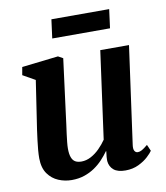

<svg xmlns="http://www.w3.org/2000/svg" viewBox="-83 -802 761 882"><g transform="rotate(-10 297.0 -361.0)"><path d="M181 10.5Q149 10.5 119.5 -1.8Q90 -14 70.5 -41.2Q51 -68.5 50.5 -113.5Q50.5 -130.5 52.2 -151.8Q54 -173 57 -196.5Q60 -220 63.2 -243.5Q66.5 -267 70 -288.5L97.5 -471L40 -503.5L46.5 -540.5L216.5 -560L239 -547.5L205.5 -288Q203 -267 200 -245Q197 -223 194.2 -202.5Q191.5 -182 189.8 -164.8Q188 -147.5 188 -135Q188 -109 193.8 -93.8Q199.5 -78.5 210.8 -72Q222 -65.5 239.5 -65.5Q262 -65.5 283.8 -77Q305.5 -88.5 324.2 -107.2Q343 -126 357 -146.5L413 -554.5H547L484 -99Q481.5 -80.5 486.8 -71.8Q492 -63 502 -63Q511 -63 521 -68.5Q531 -74 548.5 -88.5L561.5 -59Q555.5 -49.5 538 -33Q520.5 -16.5 493.2 -3.2Q466 10 431.5 10Q395 10 376.8 -5.5Q358.5 -21 356 -47Q356 -50 356 -55Q356 -60 356.5 -66.5Q357 -73 358 -79.5Q359 -86 359.5 -92L358 -93Q344.5 -74 327.2 -55.5Q310 -37 288.2 -22.2Q266.5 -7.5 240 1.5Q213.5 10.5 181 10.5ZM216.5 -733H486L474.5 -645.5H205Z"/></g></svg>

Font: Merriweather 36pt
Style: Bold Italic
Weight: 700
Italic angle: -7.8°
Version: Version 2.101